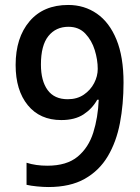

<svg xmlns="http://www.w3.org/2000/svg" viewBox="-20 -744 566 774"><path d="M478 -411Q478 -324 463.5 -248Q449 -172 414.5 -114Q380 -56 321.5 -23Q263 10 175 10Q155 10 129.5 7.5Q104 5 87 1V-88Q124 -76 171 -76Q249 -76 293 -112.5Q337 -149 356 -209.5Q375 -270 378 -342H372Q352 -306 317 -283Q282 -260 227 -260Q141 -260 92 -320Q43 -380 43 -482Q43 -592 99 -658Q155 -724 255 -724Q320 -724 370.5 -689Q421 -654 449.5 -584.5Q478 -515 478 -411ZM256 -636Q205 -636 175 -598.5Q145 -561 145 -484Q145 -418 172 -381Q199 -344 253 -344Q291 -344 318 -362.5Q345 -381 359.5 -409Q374 -437 374 -466Q374 -503 362 -542Q350 -581 324 -608.5Q298 -636 256 -636Z"/></svg>

Font: Noto Sans Georgian SemiCondensed Medium
Style: Regular
Weight: 500
Width: 4
Designer: Monotype Design Team, Akaki Razmadze
Foundry: Google LLC
Version: Version 2.005; ttfautohint (v1.8.4.7-5d5b)